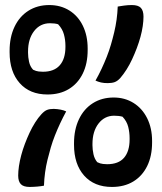

<svg xmlns="http://www.w3.org/2000/svg" viewBox="-20 -730 640 760"><path d="M175 -710Q220 -710 254.5 -688.5Q289 -667 308 -628Q327 -589 327 -538V-532Q327 -478 307.5 -438.5Q288 -399 252.5 -377.5Q217 -356 168 -356Q98 -356 58 -401Q18 -446 18 -523V-529Q18 -583 37.5 -624Q57 -665 92.5 -687.5Q128 -710 175 -710ZM91 -521Q91 -504 95 -485.5Q99 -467 111 -454Q123 -448 133.5 -447Q144 -446 150 -446Q194 -446 216.5 -471.5Q239 -497 239 -544V-549Q239 -572 233 -594Q227 -616 210 -634Q197 -638 178 -638Q139 -638 115 -607Q91 -576 91 -526ZM430 -344Q474 -344 508.5 -322.5Q543 -301 562.5 -262Q582 -223 582 -172V-166Q582 -112 562.5 -72.5Q543 -33 507.5 -11.5Q472 10 423 10Q353 10 313 -35Q273 -80 273 -157V-163Q273 -217 292.5 -258Q312 -299 347.5 -321.5Q383 -344 430 -344ZM346 -155Q346 -138 350 -119.5Q354 -101 365 -88Q377 -82 388 -81Q399 -80 404 -80Q449 -80 471 -105.5Q493 -131 493 -178V-183Q493 -206 487.5 -228Q482 -250 465 -268Q451 -272 432 -272Q394 -272 370 -241Q346 -210 346 -160ZM358 -411Q371 -434 382 -457.5Q393 -481 402.5 -505Q412 -529 419 -553Q426 -577 432 -602Q438 -627 441.5 -652.5Q445 -678 446 -704Q452 -705 458.5 -706Q465 -707 472 -708Q479 -709 486.5 -709.5Q494 -710 502 -710Q527 -710 537.5 -699Q548 -688 548 -664Q548 -647 545 -626.5Q542 -606 536 -584Q530 -562 521.5 -539.5Q513 -517 503 -495.5Q493 -474 481 -455Q469 -436 456 -421Q445 -409 434 -405Q423 -401 407 -401Q400 -401 393 -401.5Q386 -402 380 -403.5Q374 -405 368 -407Q362 -409 358 -411ZM242 -289Q229 -265 218 -241.5Q207 -218 197.5 -194Q188 -170 181 -146Q174 -122 168 -97.5Q162 -73 158.5 -47.5Q155 -22 154 5Q148 6 141.5 7Q135 8 128 8.5Q121 9 113.5 9.5Q106 10 98 10Q73 10 62.5 -1Q52 -12 52 -35Q52 -52 55 -72.5Q58 -93 64 -115.5Q70 -138 78.5 -160.5Q87 -183 97 -204.5Q107 -226 119 -245Q131 -264 144 -278Q156 -291 166.5 -295Q177 -299 193 -299Q200 -299 207 -298Q214 -297 220 -296Q226 -295 232 -293Q238 -291 242 -289Z"/></svg>

Font: Recursive Monospace Casual Medium
Style: Regular
Weight: 500
Version: Version 1.047